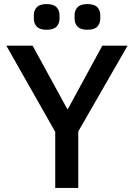

<svg xmlns="http://www.w3.org/2000/svg" viewBox="-20 -922 657 942"><path d="M251 0V-275L11 -698H140L310 -387H313L482 -698H606L364 -277V0ZM209 -776Q175 -776 160.5 -791.5Q146 -807 146 -830V-848Q146 -871 160.5 -886.5Q175 -902 209 -902Q243 -902 257.5 -886.5Q272 -871 272 -848V-830Q272 -807 257.5 -791.5Q243 -776 209 -776ZM409 -776Q375 -776 360.5 -791.5Q346 -807 346 -830V-848Q346 -871 360.5 -886.5Q375 -902 409 -902Q443 -902 457.5 -886.5Q472 -871 472 -848V-830Q472 -807 457.5 -791.5Q443 -776 409 -776Z"/></svg>

Font: IBM Plex Sans Thai Medm
Style: Regular
Weight: 500
Designer: Mike Abbink, Paul van der Laan, Pieter van Rosmalen, Ben Mitchell, Mark Frömberg
Foundry: Bold Monday
Version: Version 1.2